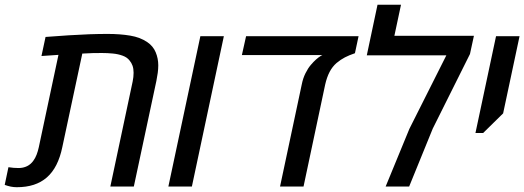

<svg xmlns="http://www.w3.org/2000/svg" viewBox="-54 -783 2201 806"><path d="M16.1 2.9Q3.9 2.9 -8.3 0.5Q-20.5 -2 -34.2 -6.8L-18.6 -81.1Q2.9 -77.6 23.9 -77.6Q43.5 -77.6 59.6 -85.4Q75.7 -93.3 86.4 -108.9Q94.2 -119.6 99.6 -133.5Q105 -147.5 108.9 -165L191.4 -552.7Q173.8 -551.8 156 -550.3Q138.2 -548.8 120.1 -547.9L137.2 -627.9Q188.5 -631.8 234.4 -634.8Q280.3 -637.7 321 -639.2Q361.8 -640.6 397.9 -640.6Q450.2 -640.6 492.4 -633.5Q534.7 -626.5 564.5 -606Q588.9 -589.4 599.6 -563.5Q610.4 -537.6 610.4 -508.8Q610.4 -493.2 608.2 -477.1Q606 -460.9 602.5 -443.4L507.8 0H409.2L502.9 -440.9Q506.8 -460 506.8 -477.5Q506.8 -494.6 502.4 -507.1Q498 -519.5 489.7 -529.3Q479.5 -542.5 460.7 -549.3Q441.9 -556.2 419.4 -558.3Q397 -560.5 374 -560.5Q356 -560.5 335 -560.1Q314 -559.6 291.5 -558.1L207.5 -165Q198.7 -122.6 182.6 -90.8Q166.5 -59.1 142.8 -38.3Q119.1 -17.6 87.6 -7.3Q56.2 2.9 16.1 2.9Z M652.8 0 787.1 -630.9H885.7L751.5 0Z M1121.6 0 1212.9 -429.2Q1217.8 -454.1 1228.3 -475.3Q1238.8 -496.6 1251 -510.7Q1262.2 -523.9 1272.9 -533.4Q1283.7 -543 1293.5 -548.8L1299.3 -551.8H961.4L979 -630.9H1451.2L1436 -559.6Q1411.6 -551.3 1394 -542.2Q1376.5 -533.2 1358.9 -518.6Q1341.3 -503.4 1329.6 -481Q1317.9 -458.5 1311 -427.7L1220.2 0Z M1564.9 0 1664.6 -242.2 1819.8 -550.8H1485.8L1530.8 -763.2H1629.4L1601.6 -632.8H1935.5L1918.9 -556.2L1762.7 -243.2L1663.6 0Z M1941.9 -224.6 2028.3 -630.9H2127L2058.1 -307.1L1974.1 -224.6Z"/></svg>

Font: Open Sans Medium
Style: Italic
Weight: 500
Italic angle: -12°
Designer: Monotype Design Team
Foundry: Monotype Imaging Inc.
Version: Version 3.000